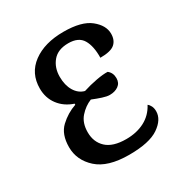

<svg xmlns="http://www.w3.org/2000/svg" viewBox="-135 -650 729 764"><g transform="rotate(-30 229.0 -267.5)"><path d="M243 10Q145 10 97.5 -33Q50 -76 50 -136Q50 -195 82.5 -225.5Q115 -256 156 -270V-275Q114 -289 90 -321Q66 -353 66 -396Q66 -466 119.5 -505.5Q173 -545 260 -545Q343 -545 382 -513.5Q421 -482 421 -444Q421 -414 402.5 -398Q384 -382 336 -382Q337 -435 319 -465.5Q301 -496 254 -496Q206 -496 182 -467.5Q158 -439 158 -397Q158 -358 174 -331.5Q190 -305 217 -298Q248 -308 280.5 -314Q313 -320 333 -319Q351 -305 351 -280Q351 -258 335 -246.5Q319 -235 295 -235Q282 -235 262 -241.5Q242 -248 220 -257Q190 -245 167 -219Q144 -193 144 -150Q144 -105 173.5 -77.5Q203 -50 264 -50Q312 -50 348.5 -69Q385 -88 405 -126Q412 -121 417 -111Q422 -101 422 -87Q422 -49 379 -19.5Q336 10 243 10Z"/></g></svg>

Font: Noto Serif SemiCondensed
Style: Regular
Weight: 400
Width: 4
Designer: Monotype Design Team
Foundry: Monotype Imaging Inc.
Version: Version 2.013